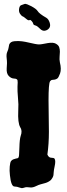

<svg xmlns="http://www.w3.org/2000/svg" viewBox="-20 -949 348 991"><path d="M224.6 -151.4Q231.4 -134.8 245.1 -134.8Q257.8 -134.8 261.7 -129.9Q268.6 -119.1 261.7 -88.9Q257.8 -71.3 257.3 -61.5Q256.8 -51.8 255.9 -44.9Q253.9 -33.2 242.2 -19.5Q229.5 -8.8 214.4 -4.4Q199.2 0 189.5 2.4Q179.7 4.9 168 10.7Q150.4 19.5 138.2 18.6Q126 17.6 119.6 17.1Q113.3 16.6 105 19.5Q96.7 22.5 91.8 22Q86.9 21.5 82 19.5Q67.4 13.7 54.7 13.7Q37.1 13.7 31.2 -44.9Q28.3 -68.4 30.3 -89.8Q32.2 -111.3 37.1 -117.7Q42 -124 48.8 -126.5Q55.7 -128.9 61.5 -130.4Q67.4 -131.8 72.3 -132.8Q78.1 -135.7 78.6 -153.8Q79.1 -171.9 80.1 -187.5Q81.1 -230.5 86.9 -248Q96.7 -274.4 84 -293Q71.3 -315.4 74.2 -377Q76.2 -414.1 73.2 -437.5Q69.3 -483.4 70.3 -502Q71.3 -515.6 71.3 -523.4Q71.3 -531.2 70.3 -535.2Q67.4 -543 52.7 -543.5Q38.1 -543.9 25.4 -556.6Q12.7 -569.3 14.6 -596.7Q17.6 -624 14.6 -646.5Q11.7 -668.9 17.6 -681.6Q23.4 -694.3 24.4 -703.1Q25.4 -711.9 27.3 -718.8Q33.2 -734.4 54.2 -736.3Q75.2 -738.3 93.3 -735.8Q111.3 -733.4 127 -729.5Q168 -719.7 180.7 -719.7Q190.4 -719.7 202.6 -722.2Q214.8 -724.6 226.6 -726.6Q253.9 -731.4 268.1 -723.6Q282.2 -715.8 285.6 -705.1Q289.1 -694.3 289.1 -682.1Q289.1 -669.9 287.6 -656.2Q286.1 -642.6 289.1 -627Q297.9 -591.8 290 -569.8Q282.2 -547.9 275.4 -543.5Q268.6 -539.1 262.2 -538.1Q255.9 -537.1 249.5 -536.6Q243.2 -536.1 238.3 -529.3Q230.5 -516.6 230.5 -431.6L232.4 -268.6Q232.4 -206.1 224.6 -151.4ZM152.3 -824.2Q150.4 -833 143.6 -840.3Q136.7 -847.7 133.8 -845.7Q127.9 -841.8 119.1 -848.6Q119.1 -848.6 105.5 -859.4Q100.6 -863.3 96.2 -864.7Q91.8 -866.2 84 -877Q76.2 -887.7 78.6 -903.8Q81.1 -919.9 89.8 -922.4Q98.6 -924.8 104.5 -927.7Q110.4 -930.7 120.1 -926.8Q129.9 -922.9 141.6 -917Q167 -903.3 173.8 -892.6Q182.6 -877.9 218.8 -857.4Q230.5 -850.6 236.3 -832.5Q242.2 -814.5 233.9 -803.7Q225.6 -793 211.9 -790.5Q198.2 -788.1 185.1 -801.8Q171.9 -815.4 163.1 -817.4Q154.3 -819.3 152.3 -824.2Z"/></svg>

Font: Creepster
Style: Regular
Weight: 400
Designer: Font Diner, Inc
Foundry: Font Diner, Inc
Version: Version 1.002